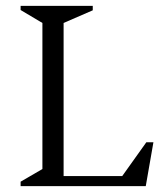

<svg xmlns="http://www.w3.org/2000/svg" viewBox="-20 -632 562 652"><path d="M50 0V-15L124 -58V-554L50 -598V-612H295V-597L196 -554V-34H395L477 -149H501L475 0Z"/></svg>

Font: Ancizar Serif Light
Style: Regular
Weight: 300
Designer: Cesar Puertas, Viviana Monsalve, Julian Moncada, Julian Prieto, Jose Castro, Felipe Aragon, Mariel Hernandez, Sara Alarc
Version: Version 8.100